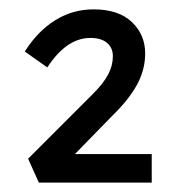

<svg xmlns="http://www.w3.org/2000/svg" viewBox="-20 -797 385 410"><path d="M40 -458 178 -596Q201 -619 211 -638Q221 -657 221 -677Q221 -695 208.5 -705.5Q196 -716 173 -716Q122 -716 81 -653L33 -687Q60 -730 97.5 -753.5Q135 -777 180 -777Q233 -777 261.5 -750Q290 -723 290 -683Q290 -648 272.5 -616Q255 -584 220 -550L140 -468H304V-407H63Z"/></svg>

Font: Lexend HM
Style: Regular
Weight: 400
Designer: Bonnie Shaver-Troup, Thomas Jockin, Octavio Pardo
Foundry: Lexend
Version: Version 1.091